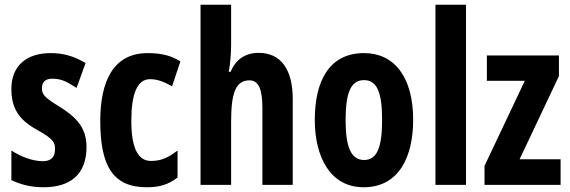

<svg xmlns="http://www.w3.org/2000/svg" viewBox="-20 -780 2403 810"><path d="M345 -160C345 -249 292 -291 231 -330C163 -371 157 -384 157 -408C157 -434 171 -448 201 -448C245 -448 269 -430 303 -409L341 -514C291 -544 245 -556 194 -556C89 -556 28 -500 28 -405C28 -322 61 -274 135 -233C214 -190 212 -173 212 -149C212 -118 195 -100 162 -100C112 -100 64 -122 28 -145V-20C71 0 113 10 164 10C275 10 345 -43 345 -160Z M599 10C650 10 689 0 729 -31V-145C690 -115 660 -101 617 -101C561 -101 534 -158 534 -270C534 -384 559 -446 613 -446C643 -446 670 -436 706 -416L741 -521C707 -542 669 -556 603 -556C458 -556 403 -437 403 -270C403 -79 457 10 599 10Z M955 -589V-760H826V0H955V-264C955 -386 973 -441 1033 -441C1070 -441 1087 -405 1087 -325V0H1215V-362C1215 -486 1166 -557 1071 -557C1015 -557 974 -529 953 -477H945C951 -507 955 -556 955 -589Z M1723 -274C1723 -457 1642 -556 1516 -556C1370 -556 1308 -440 1308 -274C1308 -120 1372 10 1514 10C1666 10 1723 -123 1723 -274ZM1438 -273C1438 -391 1461 -442 1516 -442C1570 -442 1592 -391 1592 -274C1592 -157 1570 -105 1516 -105C1462 -105 1438 -158 1438 -273Z M1946 0V-760H1817V0Z M2345 0V-108H2172L2338 -459V-546H2034V-439H2194L2024 -80V0Z"/></svg>

Font: Noto Sans Gurmukhi ExtraCondensed
Style: Bold
Weight: 700
Width: 2
Designer: Jelle Bosma - Monotype Design Team
Foundry: Monotype Imaging Inc.
Version: Version 2.004